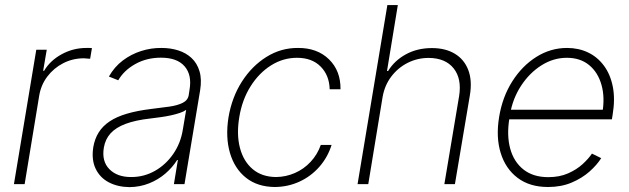

<svg xmlns="http://www.w3.org/2000/svg" viewBox="-20 -748 2556 780"><path d="M36.6 0 127.4 -545.9H169.9L155.3 -460.4H159.2Q183.6 -502 230.5 -527.6Q277.3 -553.2 331.1 -553.2Q337.4 -553.2 342.8 -553.2Q348.1 -553.2 353.5 -552.7L346.2 -509.3Q341.8 -509.3 335.9 -510Q330.1 -510.7 321.3 -511.2Q275.9 -511.2 237.3 -491.5Q198.7 -471.7 172.6 -437.5Q146.5 -403.3 139.2 -358.9L80.1 0Z M505.9 12.2Q458.5 11.7 422.4 -7.1Q386.2 -25.9 368.7 -62.3Q351.1 -98.6 358.9 -149.9Q364.7 -184.1 381.1 -210.2Q397.5 -236.3 425.8 -255.1Q454.1 -273.9 495.6 -286.1Q537.1 -298.3 592.8 -305.2Q634.8 -310.1 668.2 -314.9Q701.7 -319.8 722.4 -330.3Q743.2 -340.8 746.6 -361.3L750 -383.8Q760.3 -443.4 730 -478.5Q699.7 -513.7 633.8 -513.7Q575.7 -513.7 529.5 -487.8Q483.4 -461.9 460.4 -421.9L422.4 -437Q444.8 -476.6 478.8 -502.2Q512.7 -527.8 553.5 -540.8Q594.2 -553.7 636.2 -553.2Q672.9 -553.2 704.3 -543.2Q735.8 -533.2 758.3 -512.2Q780.8 -491.2 790.5 -458.5Q800.3 -425.8 793 -380.9L729.5 0H686.5L702.6 -98.1H699.7Q680.7 -67.9 651.9 -43Q623 -18.1 585.9 -3.2Q548.8 11.7 505.9 12.2ZM513.7 -28.8Q564.9 -28.8 609.1 -53.7Q653.3 -78.6 683.6 -122.3Q713.9 -166 722.7 -221.2L736.3 -301.8Q727.1 -294.9 710.7 -289.3Q694.3 -283.7 674.1 -279.3Q653.8 -274.9 632.3 -272Q610.8 -269 590.8 -266.6Q530.3 -259.8 490.5 -244.9Q450.7 -230 429.2 -206.3Q407.7 -182.6 401.9 -148.4Q392.6 -92.8 424.6 -60.5Q456.5 -28.3 513.7 -28.8Z M1096.7 11.7Q1026.4 11.2 979.7 -25.6Q933.1 -62.5 914.3 -126.5Q895.5 -190.4 908.2 -271Q921.9 -352.5 962.6 -416.3Q1003.4 -480 1062.5 -516.8Q1121.6 -553.7 1190.4 -553.2Q1268.6 -553.7 1316.4 -507.1Q1364.3 -460.4 1363.3 -385.3H1319.3Q1317.9 -441.9 1282.7 -477.5Q1247.6 -513.2 1186.5 -513.2Q1129.9 -513.2 1080.8 -482.2Q1031.7 -451.2 997.6 -396.7Q963.4 -342.3 952.1 -272Q940.4 -202.1 954.8 -147.2Q969.2 -92.3 1006.6 -60.8Q1043.9 -29.3 1101.6 -28.8Q1141.6 -29.3 1178 -45.2Q1214.4 -61 1241.9 -90.6Q1269.5 -120.1 1283.2 -159.2H1327.1Q1311 -108.4 1276.9 -69.8Q1242.7 -31.2 1196.3 -10Q1149.9 11.2 1096.7 11.7Z M1534.2 -353.5 1476.1 0H1432.6L1553.7 -727.5H1596.2L1552.2 -459.5H1556.6Q1582.5 -502 1628.9 -527.3Q1675.3 -552.7 1734.4 -552.7Q1790 -552.7 1828.1 -529.5Q1866.2 -506.3 1882.6 -463.1Q1898.9 -419.9 1888.7 -359.9L1828.1 0H1785.2L1845.2 -357.9Q1856.4 -428.2 1823 -470.2Q1789.6 -512.2 1721.7 -512.7Q1675.8 -512.7 1636.2 -492.7Q1596.7 -472.7 1569.6 -437Q1542.5 -401.4 1534.2 -353.5Z M2206.5 11.7Q2131.8 11.7 2082.8 -25.4Q2033.7 -62.5 2013.9 -127Q1994.1 -191.4 2007.8 -273.4Q2021 -354 2061 -417.2Q2101.1 -480.5 2158.9 -516.8Q2216.8 -553.2 2283.7 -553.2Q2330.6 -553.2 2368.9 -534.9Q2407.2 -516.6 2433.3 -481.4Q2459.5 -446.3 2469.5 -396Q2479.5 -345.7 2468.8 -281.7L2465.8 -263.2H2033.7L2040 -302.2H2449.2L2426.8 -288.1Q2438 -352.1 2423.6 -403.1Q2409.2 -454.1 2373.3 -483.6Q2337.4 -513.2 2282.7 -513.2Q2228 -513.2 2179.4 -482.4Q2130.9 -451.7 2096.9 -399.7Q2063 -347.7 2052.2 -284.7L2049.3 -266.6Q2038.1 -198.2 2052.7 -144.3Q2067.4 -90.3 2106.7 -59.3Q2146 -28.3 2207.5 -28.3Q2252.9 -28.3 2287.8 -43.7Q2322.8 -59.1 2346.9 -81.3Q2371.1 -103.5 2384.8 -124L2422.4 -105.5Q2405.3 -78.1 2374.8 -51Q2344.2 -23.9 2302 -6.1Q2259.8 11.7 2206.5 11.7Z"/></svg>

Font: Inter Tight ExtraLight
Style: Italic
Weight: 250
Italic angle: -9.39999°
Designer: Rasmus Andersson
Foundry: rsms
Version: Version 3.004